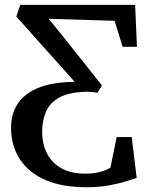

<svg xmlns="http://www.w3.org/2000/svg" viewBox="-20 -763 609 790"><path d="M334.5 7.5Q259 7.5 201.5 -10Q144 -27.5 104.8 -60Q65.5 -92.5 45.5 -137.8Q25.5 -183 25.5 -237.5Q25.5 -279 38.8 -310Q52 -341 76.2 -363.5Q100.5 -386 133.8 -400Q167 -414 206 -420Q225.5 -423 246.2 -424.5Q267 -426 287.5 -426L47 -695L63.5 -743H536L543.5 -570.5H484.5L451.5 -677.5L180.5 -685.5L236.5 -616.5L399.5 -411.5L381 -381Q370.5 -383.5 359 -384.5Q347.5 -385.5 334.5 -385.5Q263.5 -383.5 224.2 -361.8Q185 -340 169.2 -303.5Q153.5 -267 153.5 -220Q153.5 -184 164.2 -152.8Q175 -121.5 197 -98Q219 -74.5 252 -61.5Q285 -48.5 329.5 -48.5Q363 -48.5 384.8 -53.8Q406.5 -59 418.5 -64.8Q430.5 -70.5 434.5 -73.5L460 -199H522L542.5 -31Q528.5 -26.5 499.5 -17.2Q470.5 -8 428.8 -0.2Q387 7.5 334.5 7.5Z"/></svg>

Font: Merriweather 28pt Medium
Style: Regular
Weight: 500
Version: Version 2.100